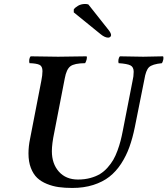

<svg xmlns="http://www.w3.org/2000/svg" viewBox="-20 -928 836 958"><path d="M122.1 -162.1Q122.1 -197.8 129.9 -234.9L186 -523.9Q191.9 -552.7 191.9 -573.2Q191.9 -597.7 176.8 -604.7Q161.6 -611.8 127 -612.8Q124.5 -621.6 126.2 -631.6Q127.9 -641.6 132.8 -647Q224.6 -645 270 -645Q322.3 -645 412.1 -647Q415 -642.1 412.4 -631.6Q409.7 -621.1 404.8 -612.8Q351.1 -612.3 331.3 -597.4Q311.5 -582.5 303.2 -537.1L251 -268.1Q238.8 -210.4 238.8 -173.8Q238.8 -110.8 273.9 -71.5Q309.1 -32.2 369.1 -32.2Q402.3 -32.2 430.4 -39.8Q458.5 -47.4 479 -59.8Q499.5 -72.3 516.6 -91.6Q533.7 -110.8 545.2 -130.6Q556.6 -150.4 566.2 -176.5Q575.7 -202.6 581.5 -225.1Q587.4 -247.6 592.8 -275.9L641.1 -522.9Q647 -546.9 647 -569.8Q647 -593.3 631.1 -601.6Q615.2 -609.9 571.8 -612.8Q569.3 -621.6 571.3 -631.6Q573.2 -641.6 578.1 -647Q671.9 -645 694.8 -645Q711.9 -645 793.9 -647Q796.9 -640.6 794.7 -630.6Q792.5 -620.6 788.1 -612.8Q739.3 -607.9 723.4 -592.5Q707.5 -577.1 700.2 -530.8L652.8 -293.9Q641.6 -238.8 625.7 -194.6Q609.9 -150.4 584.5 -111.3Q559.1 -72.3 525.6 -46.1Q492.2 -20 445.3 -5.1Q398.4 9.8 340.8 9.8Q303.2 9.8 273.2 5.6Q243.2 1.5 214.1 -10.3Q185.1 -22 165.5 -40.5Q146 -59.1 134 -90.1Q122.1 -121.1 122.1 -162.1ZM420.9 -905.8 522.9 -776.9Q534.2 -762.2 534.2 -752.9Q534.2 -747.6 530 -743.9Q525.9 -740.2 520 -740.2Q503.4 -740.2 482.9 -756.8L348.1 -866.2V-880.9Q354 -890.1 369.4 -899.2Q384.8 -908.2 404.8 -908.2Q413.6 -908.2 420.9 -905.8Z"/></svg>

Font: Common Serif SemiBold
Style: Italic
Weight: 600
Italic angle: -12°
Designer: Philipp H. Poll, Khaled Hosny
Foundry: Stefan Peev, Context Ltd.
Version: Version 1.026